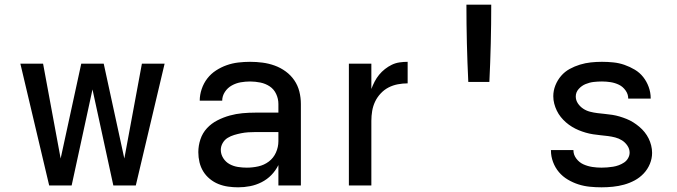

<svg xmlns="http://www.w3.org/2000/svg" viewBox="-20 -792 2890 820"><path d="M190 0 67 -520H164L239 -115L327 -520H423L511 -115L586 -520H683L560 0H464L375 -410L286 0Z M997 8Q976 8 954.5 5Q933 2 913 -6Q893 -14 876 -28Q859 -42 848 -60Q837 -78 832 -99Q827 -120 827 -142Q827 -170 836 -197Q845 -224 864 -244.5Q883 -265 908.5 -278Q934 -291 961 -298.5Q988 -306 1015.5 -308.5Q1043 -311 1071 -311H1169V-348Q1169 -370 1159.5 -390.5Q1150 -411 1132 -423Q1114 -435 1092 -439.5Q1070 -444 1048 -444Q1028 -444 1008 -440.5Q988 -437 970 -427Q952 -417 940.5 -399.5Q929 -382 929 -362H833Q833 -387 841.5 -412Q850 -437 865.5 -457Q881 -477 902.5 -491Q924 -505 948 -513.5Q972 -522 997.5 -525Q1023 -528 1048 -528Q1075 -528 1101.5 -524.5Q1128 -521 1153 -512Q1178 -503 1200 -487Q1222 -471 1237 -449Q1252 -427 1258.5 -401Q1265 -375 1265 -348V0H1169V-87Q1157 -63 1139 -44.5Q1121 -26 1097.5 -14Q1074 -2 1048.5 3Q1023 8 997 8ZM1034 -76Q1059 -76 1083.5 -81.5Q1108 -87 1128 -102Q1148 -117 1158.5 -140.5Q1169 -164 1169 -189V-228H1071Q1056 -228 1040.5 -227Q1025 -226 1010 -223Q995 -220 980 -215.5Q965 -211 952 -203Q939 -195 931 -181Q923 -167 923 -152Q923 -133 933.5 -116.5Q944 -100 960.5 -91Q977 -82 996 -79Q1015 -76 1034 -76Z M1470 0V-520H1566V-412Q1572 -428 1580 -443.5Q1588 -459 1599 -472.5Q1610 -486 1624 -497Q1638 -508 1653.5 -515.5Q1669 -523 1686.5 -525.5Q1704 -528 1721 -528V-436Q1700 -436 1679 -432Q1658 -428 1639.5 -418.5Q1621 -409 1606 -393Q1591 -377 1582 -358Q1573 -339 1569.5 -318Q1566 -297 1566 -276V0Z M1980 -442Q1976 -524 1974 -606.5Q1972 -689 1972 -772H2078Q2078 -689 2076 -606.5Q2074 -524 2070 -442Z M2549 8Q2524 8 2499 5.5Q2474 3 2450.5 -4.5Q2427 -12 2405 -25Q2383 -38 2367 -57Q2351 -76 2342 -100Q2333 -124 2333 -149V-151H2429V-150Q2429 -131 2441.5 -114.5Q2454 -98 2472 -90Q2490 -82 2509.5 -79Q2529 -76 2549 -76Q2561 -76 2573.5 -77Q2586 -78 2598.5 -80Q2611 -82 2623 -86.5Q2635 -91 2645.5 -98Q2656 -105 2662.5 -116.5Q2669 -128 2669 -140Q2669 -156 2659.5 -170Q2650 -184 2636.5 -192.5Q2623 -201 2607.5 -205Q2592 -209 2576 -211Q2560 -213 2544.5 -214.5Q2529 -216 2513 -218.5Q2497 -221 2481.5 -225.5Q2466 -230 2451.5 -236Q2437 -242 2423 -250.5Q2409 -259 2397 -269.5Q2385 -280 2375 -292.5Q2365 -305 2358 -319.5Q2351 -334 2347 -349.5Q2343 -365 2343 -381Q2343 -405 2352 -427.5Q2361 -450 2376.5 -468Q2392 -486 2413 -497.5Q2434 -509 2457 -516Q2480 -523 2503.5 -525.5Q2527 -528 2551 -528Q2575 -528 2599.5 -525.5Q2624 -523 2647 -515Q2670 -507 2691 -494.5Q2712 -482 2727 -463Q2742 -444 2750.5 -420.5Q2759 -397 2759 -373V-371H2663V-372Q2663 -390 2651.5 -406Q2640 -422 2623.5 -430Q2607 -438 2588.5 -441Q2570 -444 2551 -444Q2533 -444 2515.5 -442Q2498 -440 2481 -433Q2464 -426 2451.5 -412Q2439 -398 2439 -380Q2439 -364 2448 -350.5Q2457 -337 2470.5 -328Q2484 -319 2499.5 -315Q2515 -311 2531 -309Q2547 -307 2563 -305.5Q2579 -304 2595 -301.5Q2611 -299 2626 -294.5Q2641 -290 2656 -284Q2671 -278 2684.5 -269.5Q2698 -261 2710.5 -250.5Q2723 -240 2733 -227.5Q2743 -215 2750 -201Q2757 -187 2761 -171Q2765 -155 2765 -139Q2765 -115 2755.5 -92Q2746 -69 2729 -51Q2712 -33 2690.5 -21.5Q2669 -10 2645.5 -3.5Q2622 3 2597.5 5.5Q2573 8 2549 8Z"/></svg>

Font: Iosevka Aile Medium
Style: Regular
Weight: 500
Designer: Belleve Invis
Foundry: Belleve Invis
Version: Version 27.3.5; ttfautohint (v1.8.4)